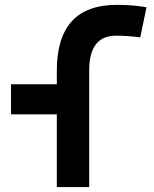

<svg xmlns="http://www.w3.org/2000/svg" viewBox="-20 -762 626 782"><path d="M211.4 0H343.3V-474.6C343.3 -569.8 379.4 -616.7 453.1 -616.7C481.9 -616.7 510.7 -614.7 551.3 -609.9L576.7 -732.4C536.1 -739.3 500 -742.2 456.1 -742.2C292.5 -742.2 211.4 -653.3 211.4 -473.6V-418.9H24.9V-296.4H211.4Z"/></svg>

Font: Cascadia Mono NF
Style: Bold
Weight: 700
Monospace: yes
Designer: Aaron Bell
Foundry: Saja Typeworks
Version: Version 2404.023